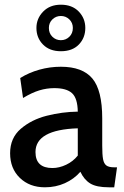

<svg xmlns="http://www.w3.org/2000/svg" viewBox="-20 -787 528 817"><path d="M23 -135Q23 -200 68.5 -239Q114 -278 179 -294.5Q244 -311 311 -312Q310 -369 286.5 -390.5Q263 -412 211 -412Q179 -412 147.5 -402.5Q116 -393 78 -370L66 -455Q103 -478 147.5 -490.5Q192 -503 239 -503Q331 -503 373 -453Q415 -403 415 -283V-168Q415 -129 418.5 -110Q422 -91 432.5 -83Q443 -75 466 -75H478L466 10H443Q391 10 364.5 -6Q338 -22 322 -56Q295 -25 256 -7.5Q217 10 171 10Q106 10 64.5 -30Q23 -70 23 -135ZM311 -125V-241Q131 -235 131 -140Q131 -72 203 -72Q232 -72 261.5 -86Q291 -100 311 -125ZM135 -668Q135 -708 163.5 -737.5Q192 -767 239 -767Q287 -767 315 -738Q343 -709 343 -668Q343 -626 315.5 -597.5Q288 -569 239 -569Q191 -569 163 -597.5Q135 -626 135 -668ZM290 -668Q290 -690 275 -704.5Q260 -719 239 -719Q218 -719 203 -704.5Q188 -690 188 -668Q188 -645 203 -630.5Q218 -616 239 -616Q260 -616 275 -630.5Q290 -645 290 -668Z"/></svg>

Font: Cabin Medium
Style: Regular
Weight: 500
Designer: Pablo Impallari
Foundry: Pablo Impallari. http://www.impallari.com Igino Marini. http://www.ikern.com
Version: Version 2.001